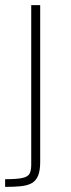

<svg xmlns="http://www.w3.org/2000/svg" viewBox="-22 -530 277 750"><path d="M-2 200V170Q45 170 66.5 165Q88 160 94 147.5Q100 135 100 113V-510H135V103Q135 137 126.5 157Q118 177 101 186Q84 195 58.5 197.5Q33 200 -2 200Z"/></svg>

Font: Saira Thin Thin
Style: Regular
Weight: 250
Version: Version 1.101